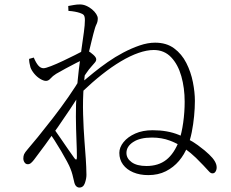

<svg xmlns="http://www.w3.org/2000/svg" viewBox="-20 -798 1040 864"><path d="M351 -386 354 -432Q374 -449 402.5 -472Q431 -495 464.5 -518.5Q498 -542 535 -561.5Q572 -581 608.5 -593.5Q645 -606 678 -606Q729 -606 763.5 -580.5Q798 -555 818.5 -514.5Q839 -474 848 -428.5Q857 -383 857 -344Q857 -312 853.5 -275.5Q850 -239 843 -203.5Q836 -168 824 -139Q810 -103 785.5 -74Q761 -45 726.5 -27.5Q692 -10 647 -10Q609 -10 579.5 -22.5Q550 -35 533.5 -57.5Q517 -80 517 -110Q517 -135 536 -158.5Q555 -182 588.5 -197Q622 -212 667 -212Q734 -212 785 -191Q836 -170 870.5 -144.5Q905 -119 921 -103Q938 -87 946.5 -72.5Q955 -58 955 -45Q955 -34 950 -26Q945 -18 937 -18Q929 -17 920.5 -26.5Q912 -36 895 -54Q883 -67 861.5 -88Q840 -109 811 -130Q782 -151 745 -165Q708 -179 664 -179Q610 -179 579.5 -159Q549 -139 549 -110Q549 -85 572.5 -68Q596 -51 639 -51Q693 -51 728.5 -79Q764 -107 786 -165Q798 -200 804.5 -247Q811 -294 811 -340Q811 -402 796 -455Q781 -508 750 -540.5Q719 -573 672 -573Q641 -573 603.5 -560Q566 -547 524 -522Q482 -497 438.5 -462.5Q395 -428 351 -386ZM233 -466Q217 -456 207.5 -445Q198 -434 187 -434Q176 -434 161 -443Q146 -452 134 -466.5Q122 -481 117 -495Q114 -506 112.5 -515Q111 -524 111 -533L132 -539Q142 -515 152.5 -503Q163 -491 176 -491Q185 -491 209.5 -500.5Q234 -510 263.5 -524Q293 -538 317 -550Q341 -562 348 -566Q357 -571 361.5 -572.5Q366 -574 375 -570Q387 -563 400 -551.5Q413 -540 413 -531Q413 -523 406 -515.5Q399 -508 390 -497Q380 -486 369.5 -470.5Q359 -455 347 -438L351 -495Q356 -503 361 -513.5Q366 -524 370 -537Q347 -527 322.5 -514.5Q298 -502 275 -489.5Q252 -477 233 -466ZM346 -452 341 -378Q322 -347 295.5 -307Q269 -267 240 -225.5Q211 -184 183 -146Q155 -108 133 -79Q126 -70 119.5 -64.5Q113 -59 105 -59Q96 -59 90.5 -67Q85 -75 85 -85Q85 -96 88.5 -104Q92 -112 105 -127Q120 -144 150.5 -181.5Q181 -219 217.5 -266Q254 -313 288 -362Q322 -411 346 -452ZM197 -209 214 -231Q231 -207 251 -178Q271 -149 288.5 -123.5Q306 -98 315 -86Q326 -72 326 -91Q326 -122 324 -169.5Q322 -217 321.5 -272.5Q321 -328 325 -381Q329 -437 335 -487Q341 -537 347 -579Q353 -621 357.5 -653.5Q362 -686 362 -707Q362 -724 357 -730Q352 -736 339 -740Q330 -743 317 -745.5Q304 -748 288 -749L287 -771Q298 -773 312 -775.5Q326 -778 340 -778Q354 -778 368 -772Q382 -766 394 -756Q406 -746 413 -735Q420 -724 420 -715Q420 -700 414 -688.5Q408 -677 400 -645Q397 -633 391.5 -611Q386 -589 379 -559Q372 -529 366 -492Q360 -455 357 -414Q352 -348 354 -282.5Q356 -217 360 -165Q364 -113 366 -84Q367 -69 368 -47.5Q369 -26 369 -11Q369 6 362 26Q355 46 337 46Q329 46 322.5 39.5Q316 33 313 17Q309 0 306 -12Q303 -24 297 -39Q293 -50 281.5 -71.5Q270 -93 255 -118.5Q240 -144 224.5 -168Q209 -192 197 -209Z"/></svg>

Font: Noto Serif TC
Style: Regular
Weight: 200
Designer: Ryoko NISHIZUKA 西塚涼子 (kana & ideographs); Frank Grießhammer (Latin, Greek & Cyrillic); Wenlong ZHANG 张文龙 (bopomofo); San
Foundry: Adobe
Version: Version 2.001;hotconv 1.1.0;makeotfexe 2.6.0